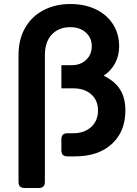

<svg xmlns="http://www.w3.org/2000/svg" viewBox="-20 -777 681 954"><path d="M102 157Q72 157 72 127V-503Q72 -582 105 -639Q138 -696 196.5 -726.5Q255 -757 329 -757Q402 -757 456.5 -730.5Q511 -704 541.5 -656.5Q572 -609 572 -546Q572 -501 552 -463Q532 -425 495 -401Q552 -373 577.5 -331Q603 -289 603 -228Q603 -123 535.5 -61.5Q468 0 353 0H315Q285 0 285 -30V-85Q285 -115 315 -115H345Q399 -115 433 -146Q467 -177 467 -228Q467 -278 433.5 -308Q400 -338 345 -338H285V-453H336Q380 -453 408 -479.5Q436 -506 436 -547Q436 -589 406.5 -615.5Q377 -642 329 -642Q272 -642 237.5 -605.5Q203 -569 203 -503V127Q203 157 173 157Z"/></svg>

Font: Pitagon Sans Text
Style: Bold
Weight: 700
Designer: Travis Tran
Foundry: Pitagon
Version: Version 1.001; ttfautohint (v1.8.4.7-5d5b);gftools[0.9.26]